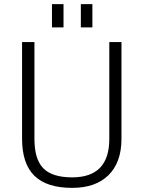

<svg xmlns="http://www.w3.org/2000/svg" viewBox="-20 -904 696 931"><path d="M330 7Q207 7 147 -51.5Q87 -110 87 -231V-700H147V-230Q147 -132 190 -88Q233 -44 330 -44Q510 -44 510 -230V-700H569V-231Q569 -173 553 -129Q537 -85 506 -54.5Q475 -24 431 -8.5Q387 7 330 7ZM288 -884V-771H232V-884ZM428 -884V-771H372V-884Z"/></svg>

Font: Pathway Extreme 28pt ExtraLight
Style: Regular
Weight: 250
Designer: Eduardo Rodriguez Tunni
Foundry: Eduardo Rodriguez Tunni
Version: Version 1.001;gftools[0.9.26]